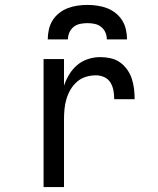

<svg xmlns="http://www.w3.org/2000/svg" viewBox="-20 -760 640 780"><path d="M157 0V-520H240V-412Q248 -436 261.5 -458Q275 -480 294 -496Q313 -512 337.5 -520Q362 -528 387 -528Q408 -528 429 -523.5Q450 -519 467 -507Q484 -495 496.5 -477.5Q509 -460 515.5 -440Q522 -420 524.5 -399Q527 -378 527 -357H444Q444 -374 441 -391.5Q438 -409 429 -424Q420 -439 404 -446.5Q388 -454 370 -454Q349 -454 329 -448Q309 -442 293 -428Q277 -414 266.5 -396Q256 -378 250 -358Q244 -338 242 -317Q240 -296 240 -276V0ZM174 -600Q174 -620 178.5 -640Q183 -660 193.5 -677Q204 -694 220.5 -707Q237 -720 255.5 -727Q274 -734 294.5 -737Q315 -740 335 -740Q355 -740 375.5 -737Q396 -734 414.5 -727Q433 -720 449.5 -707Q466 -694 476.5 -677Q487 -660 491.5 -640Q496 -620 496 -600H414Q414 -615 408 -628.5Q402 -642 390.5 -651Q379 -660 364.5 -663Q350 -666 335 -666Q320 -666 305.5 -663Q291 -660 279.5 -651Q268 -642 262 -628.5Q256 -615 256 -600Z"/></svg>

Font: Iosevka Custom Extended
Style: Regular
Weight: 400
Width: 7
Monospace: yes
Designer: Belleve Invis
Foundry: Belleve Invis
Version: Version 11.2.4; ttfautohint (v1.8.4)